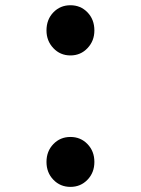

<svg xmlns="http://www.w3.org/2000/svg" viewBox="-20 -774 540 736"><path d="M184.6 -85Q158.2 -112.3 158.2 -153.3Q158.2 -194.3 184.6 -221.7Q210.9 -249 250 -249Q289.1 -249 315.4 -221.7Q341.8 -194.3 341.8 -153.3Q341.8 -112.3 315.4 -85Q289.1 -57.6 250 -57.6Q210.9 -57.6 184.6 -85ZM158.2 -657.2Q158.2 -699.2 184.6 -726.6Q210.9 -753.9 250 -753.9Q289.1 -753.9 315.4 -726.6Q341.8 -699.2 341.8 -657.2Q341.8 -617.2 315.4 -589.4Q289.1 -561.5 250 -561.5Q210.9 -561.5 184.6 -589.4Q158.2 -617.2 158.2 -657.2Z"/></svg>

Font: GenEi Gothic M Regular
Style: Bold
Weight: 700
Designer: o_tamon (Modified); [Source Han Sans]
Ryoko NISHIZUKA  (kana & ideographs); Paul D. Hunt (Latin, Greek & Cyrillic); Wenl
Version: Version 1.1a;Original Version 1.004